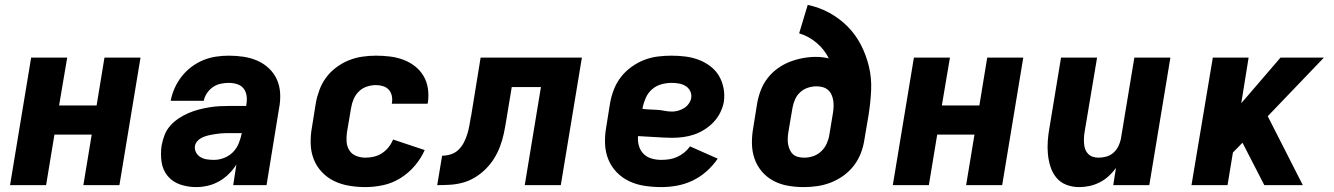

<svg xmlns="http://www.w3.org/2000/svg" viewBox="-20 -755 5440 783"><path d="M21 0 107 -520H254L221 -325H374L406 -520H553L467 0H320L354 -206H202L168 0Z M780 8Q746 8 715 -2.5Q684 -13 664 -37Q644 -61 639 -94Q634 -127 639 -161Q643 -183 651 -204Q659 -225 674 -242Q689 -259 708.5 -272Q728 -285 749 -294Q770 -303 791.5 -308.5Q813 -314 834.5 -317.5Q856 -321 877 -322Q898 -323 919 -323H984L985 -331Q988 -348 985.5 -365Q983 -382 973 -394.5Q963 -407 946.5 -412Q930 -417 913 -417Q897 -417 880 -413.5Q863 -410 848.5 -400Q834 -390 824 -375Q814 -360 811 -344H676Q681 -370 692 -395Q703 -420 720.5 -442.5Q738 -465 760.5 -482Q783 -499 808.5 -509.5Q834 -520 860.5 -524Q887 -528 913 -528Q944 -528 973.5 -523.5Q1003 -519 1029.5 -507.5Q1056 -496 1077 -476Q1098 -456 1109.5 -430Q1121 -404 1122.5 -373.5Q1124 -343 1118 -313L1067 0H931L944 -84Q931 -63 912.5 -45Q894 -27 872.5 -15Q851 -3 827 2.5Q803 8 780 8ZM853 -103Q873 -103 894 -111Q915 -119 930.5 -135Q946 -151 954 -171.5Q962 -192 966 -212H919Q910 -212 900 -212Q890 -212 880 -211Q870 -210 860 -208.5Q850 -207 839.5 -205Q829 -203 819.5 -200Q810 -197 800.5 -192Q791 -187 784 -178.5Q777 -170 775 -160Q773 -146 779.5 -133.5Q786 -121 798 -114Q810 -107 824 -105Q838 -103 853 -103Z M1470 8Q1437 8 1404 2.5Q1371 -3 1343 -16.5Q1315 -30 1293 -53Q1271 -76 1259.5 -105.5Q1248 -135 1247 -168.5Q1246 -202 1252 -235L1268 -335Q1273 -362 1283 -389Q1293 -416 1310.5 -439.5Q1328 -463 1352.5 -481Q1377 -499 1403.5 -509.5Q1430 -520 1458 -524Q1486 -528 1513 -528Q1542 -528 1570.5 -524.5Q1599 -521 1624.5 -511.5Q1650 -502 1671.5 -485.5Q1693 -469 1707 -445.5Q1721 -422 1725 -394Q1729 -366 1725 -337Q1724 -336 1724 -334.5Q1724 -333 1724 -332H1578Q1578 -332 1578 -332.5Q1578 -333 1578 -334Q1581 -349 1578 -363.5Q1575 -378 1566 -388.5Q1557 -399 1542.5 -403.5Q1528 -408 1513 -408Q1495 -408 1476.5 -402Q1458 -396 1444 -382.5Q1430 -369 1422.5 -351.5Q1415 -334 1412 -316L1395 -216Q1392 -196 1393.5 -176.5Q1395 -157 1405 -141.5Q1415 -126 1433 -119Q1451 -112 1470 -112Q1487 -112 1504.5 -116Q1522 -120 1537.5 -130Q1553 -140 1564.5 -154.5Q1576 -169 1583 -186L1712 -143Q1697 -109 1671.5 -79Q1646 -49 1613 -28.5Q1580 -8 1543 0Q1506 8 1470 8Z M1763 0 1783 -120Q1800 -120 1818 -125.5Q1836 -131 1849.5 -144Q1863 -157 1871.5 -173.5Q1880 -190 1885.5 -207.5Q1891 -225 1894 -242Q1897 -259 1900 -277V-278Q1900 -278 1900 -278.5Q1900 -279 1901 -280L1940 -520H2353L2267 0H2120L2186 -400H2067L2044 -261Q2040 -236 2034.5 -210Q2029 -184 2019.5 -158.5Q2010 -133 1995.5 -109.5Q1981 -86 1961 -66Q1941 -46 1917 -31.5Q1893 -17 1867 -10Q1841 -3 1815 -1.5Q1789 0 1763 0Z M2677 8Q2643 8 2609.5 3Q2576 -2 2547 -15.5Q2518 -29 2495.5 -52Q2473 -75 2461 -104.5Q2449 -134 2447.5 -167.5Q2446 -201 2452 -235L2468 -335Q2473 -363 2483.5 -390Q2494 -417 2512 -440.5Q2530 -464 2555 -482Q2580 -500 2607 -510.5Q2634 -521 2662.5 -524.5Q2691 -528 2718 -528Q2747 -528 2775 -524.5Q2803 -521 2828.5 -511.5Q2854 -502 2876 -485.5Q2898 -469 2911.5 -446.5Q2925 -424 2930.5 -396.5Q2936 -369 2932 -340Q2928 -318 2917.5 -296.5Q2907 -275 2890.5 -257.5Q2874 -240 2853.5 -227Q2833 -214 2811 -206.5Q2789 -199 2766.5 -196Q2744 -193 2721 -193Q2704 -193 2686.5 -194Q2669 -195 2651.5 -196Q2634 -197 2617 -198Q2600 -199 2582 -200Q2580 -180 2585.5 -160.5Q2591 -141 2604.5 -127.5Q2618 -114 2637 -108.5Q2656 -103 2677 -103Q2693 -103 2709.5 -105.5Q2726 -108 2741.5 -115Q2757 -122 2770.5 -133Q2784 -144 2794 -158L2907 -108Q2888 -80 2861.5 -56.5Q2835 -33 2804.5 -18.5Q2774 -4 2741.5 2Q2709 8 2677 8ZM2721 -300Q2733 -300 2745.5 -303.5Q2758 -307 2769.5 -314Q2781 -321 2789 -332.5Q2797 -344 2799 -356Q2801 -371 2794.5 -384Q2788 -397 2775.5 -404.5Q2763 -412 2748.5 -414.5Q2734 -417 2719 -417Q2699 -417 2678 -411.5Q2657 -406 2640 -391.5Q2623 -377 2614 -357Q2605 -337 2601 -317L2600 -311Q2615 -309 2630.5 -308.5Q2646 -308 2661 -307Q2676 -306 2690.5 -303Q2705 -300 2721 -300Z M3258 8Q3225 8 3193.5 2.5Q3162 -3 3134.5 -17.5Q3107 -32 3087 -55.5Q3067 -79 3057 -108Q3047 -137 3046.5 -169.5Q3046 -202 3052 -235L3068 -335Q3073 -362 3083 -388Q3093 -414 3110.5 -436.5Q3128 -459 3151.5 -476Q3175 -493 3201 -503Q3227 -513 3254 -518Q3281 -523 3307 -523Q3321 -523 3334 -521.5Q3347 -520 3360 -517Q3342 -553 3310.5 -580Q3279 -607 3239 -619L3274 -735Q3322 -725 3363.5 -702Q3405 -679 3437.5 -646Q3470 -613 3491.5 -571Q3513 -529 3524 -482Q3535 -435 3532.5 -385Q3530 -335 3522 -285L3505 -185Q3501 -157 3490.5 -130Q3480 -103 3462 -79.5Q3444 -56 3419.5 -38.5Q3395 -21 3368 -10.5Q3341 0 3313 4Q3285 8 3258 8ZM3260 -112Q3278 -112 3296 -118Q3314 -124 3328.5 -137.5Q3343 -151 3351 -168.5Q3359 -186 3362 -204L3377 -295Q3379 -308 3379.5 -320.5Q3380 -333 3378 -345.5Q3376 -358 3371 -369Q3366 -380 3357 -388Q3348 -396 3335.5 -399.5Q3323 -403 3310 -403Q3293 -403 3275.5 -397.5Q3258 -392 3244 -379.5Q3230 -367 3222.5 -350Q3215 -333 3212 -316L3195 -216Q3193 -203 3192.5 -190.5Q3192 -178 3194 -166.5Q3196 -155 3201 -144Q3206 -133 3214.5 -125.5Q3223 -118 3235 -115Q3247 -112 3260 -112Z M3621 0 3707 -520H3854L3821 -325H3974L4006 -520H4153L4067 0H3920L3954 -206H3802L3768 0Z M4381 8Q4353 8 4328.5 -1.5Q4304 -11 4288 -30.5Q4272 -50 4264 -75Q4256 -100 4253.5 -126.5Q4251 -153 4253 -180.5Q4255 -208 4260 -235L4307 -520H4454L4403 -216Q4401 -204 4400.5 -192Q4400 -180 4401 -168Q4402 -156 4406 -145.5Q4410 -135 4418 -127Q4426 -119 4437 -115.5Q4448 -112 4460 -112Q4476 -112 4492 -116.5Q4508 -121 4520.5 -132Q4533 -143 4540.5 -158Q4548 -173 4551 -188L4606 -520H4753L4667 0H4520L4531 -70Q4518 -52 4501 -36.5Q4484 -21 4464 -11Q4444 -1 4423 3.5Q4402 8 4381 8Z M4839 0 4926 -520H5072L5042 -334L5202 -520H5379L5150 -281L5293 0H5136L5047 -173L5008 -133L4986 0Z"/></svg>

Font: Iosevka SS04 Heavy Extended
Style: Italic
Weight: 900
Width: 7
Italic angle: -9°
Monospace: yes
Designer: Belleve Invis
Foundry: Belleve Invis
Version: Version 19.0.0; ttfautohint (v1.8.4)